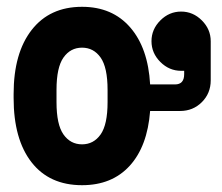

<svg xmlns="http://www.w3.org/2000/svg" viewBox="-20 -530 652 564"><path d="M221 14Q125 14 72.5 -53.5Q20 -121 20 -242V-254Q20 -374 73 -442Q126 -510 221 -510Q310 -510 362.5 -449.5Q415 -389 421 -282H494Q521 -282 521 -312V-322H512Q477 -322 451 -348Q425 -374 425 -409Q425 -444 451 -470Q477 -496 512 -496Q547 -496 573 -470Q599 -444 599 -409V-294Q599 -256 573 -230Q547 -204 509 -204H421Q413 -100 361 -43Q309 14 221 14ZM221 -106Q255 -106 275.5 -135Q296 -164 296 -230V-266Q296 -332 275.5 -361Q255 -390 221 -390Q187 -390 166.5 -361Q146 -332 146 -266V-230Q146 -164 166.5 -135Q187 -106 221 -106Z"/></svg>

Font: Space Mono
Style: Bold
Weight: 700
Monospace: yes
Designer: Colophon Foundry + Benjamin Critton
Foundry: Colophon Foundry & Benjamin Critton
Version: Version 1.003; ttfautohint (v1.8.4.7-5d5b)